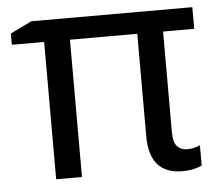

<svg xmlns="http://www.w3.org/2000/svg" viewBox="-44 -585 747 645"><g transform="rotate(-5 329.5 -263.0)"><path d="M568 -62Q582 -62 593.5 -65Q605 -68 612 -72V-3Q604 1 586.5 5.5Q569 10 546 10Q435 10 435 -118V-463H208V0H121V-463H12V-501L84 -536H627V-463H522V-124Q522 -89 535 -75.5Q548 -62 568 -62Z"/></g></svg>

Font: Noto Sans IKEA
Style: Regular
Weight: 400
Designer: Monotype Design Team
Foundry: Monotype Imaging Inc.
Version: Version 2.001